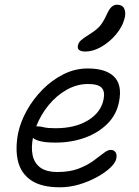

<svg xmlns="http://www.w3.org/2000/svg" viewBox="-20 -786 592 816"><path d="M235 10Q156 10 112.5 -19.5Q69 -49 56.5 -101Q44 -153 57 -220Q67 -268 94 -316.5Q121 -365 161 -405.5Q201 -446 250 -470.5Q299 -495 353 -495Q430 -495 465 -460Q500 -425 486 -354Q476 -300 437.5 -261Q399 -222 341.5 -201Q284 -180 216 -180Q176 -180 153 -185.5Q130 -191 120 -200Q112 -160 118.5 -127Q125 -94 150.5 -74.5Q176 -55 225 -55Q276 -55 313 -69Q350 -83 376 -102Q402 -121 420 -135Q438 -149 450 -149Q464 -149 471 -139Q478 -129 474 -111Q470 -93 448 -72.5Q426 -52 391.5 -33Q357 -14 316.5 -2Q276 10 235 10ZM140 -249Q151 -249 167 -245Q183 -241 216 -241Q299 -241 354 -274.5Q409 -308 420 -363Q427 -396 412.5 -412.5Q398 -429 354 -429Q307 -429 263.5 -404.5Q220 -380 186.5 -339Q153 -298 134 -249ZM344 -567Q306 -567 311 -592Q314 -606 325 -615.5Q336 -625 360 -640Q392 -660 405.5 -676.5Q419 -693 432 -721Q444 -748 454.5 -757Q465 -766 477 -766Q500 -766 507.5 -750Q515 -734 511 -715Q503 -676 475 -642Q447 -608 411.5 -587.5Q376 -567 344 -567Z"/></svg>

Font: Shantell Sans Normal
Style: Italic
Weight: 300
Italic angle: -11.31°
Designer: Stephen Nixon, Anya Danilova, Shantell Martin
Foundry: Arrow Type
Version: Version 1.008;[a672d596b]